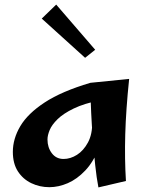

<svg xmlns="http://www.w3.org/2000/svg" viewBox="-20 -802 641 837"><path d="M195 14Q153 14 116.5 -3.5Q80 -21 58 -55Q36 -89 36 -140Q36 -197 68.5 -252Q101 -307 175 -355.5Q249 -404 374 -441L417 -365Q347 -351 301.5 -329Q256 -307 231 -282.5Q206 -258 196.5 -235Q187 -212 187 -194Q187 -159 206 -134Q225 -109 257 -109Q287 -109 315.5 -127Q344 -145 363.5 -181Q383 -217 382 -271L441 -309Q435 -220 411.5 -158.5Q388 -97 352 -59Q316 -21 275.5 -3.5Q235 14 195 14ZM409 15Q401 -26 395 -82.5Q389 -139 384.5 -198Q380 -257 377.5 -310Q375 -363 374 -398.5Q373 -434 374 -441L543 -458Q529 -323 526 -216Q523 -109 529 -13ZM351 -550 162 -721 225 -782 395 -585Z"/></svg>

Font: Marhey Light Medium
Style: Regular
Weight: 500
Version: Version 1.000